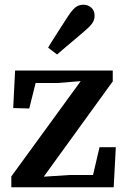

<svg xmlns="http://www.w3.org/2000/svg" viewBox="-20 -794 537 814"><path d="M28 0V-46L328 -458L325 -432L321 -450L223 -442H103L140 -478L104 -334L36 -336L44 -495H458V-449L159 -36L165 -66L167 -45L273 -52H401L366 -16L402 -170H471L462 0ZM184 -592Q196 -613 209.5 -633.5Q223 -654 237 -676.5Q251 -699 267 -723Q285 -751 299.5 -762.5Q314 -774 334 -774Q353 -774 367 -761.5Q381 -749 381 -728Q381 -709 370.5 -694.5Q360 -680 336 -660Q315 -642 295.5 -625.5Q276 -609 258 -594Q240 -579 222 -563Z"/></svg>

Font: Source Serif 4 SemiBold
Style: Regular
Weight: 600
Designer: Frank Grießhammer
Foundry: Adobe Systems Incorporated
Version: Version 4.004;hotconv 1.0.116;makeotfexe 2.5.65601